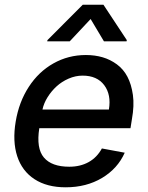

<svg xmlns="http://www.w3.org/2000/svg" viewBox="-20 -787 629 818"><path d="M259.6 11Q180 11 127 -23.6Q73.9 -58.2 53.3 -121.6Q32.7 -185 46.9 -269.2Q60.7 -352.3 102.5 -416.7Q144.2 -481.2 207.6 -516.9Q271 -552.6 345.9 -552.6Q384.2 -552.6 417.1 -543Q449.9 -533.4 478 -512.8Q506 -492.2 522.9 -460Q539.8 -427.9 546.2 -382.6Q552.6 -337.4 541.9 -278.4L535.9 -240.8H147.4Q133.9 -154.8 167.1 -115.8Q200.3 -76.7 275.2 -76.7Q322.1 -76.7 357.6 -96.4Q393.1 -116.1 414.1 -154.5L511.4 -136.4Q481.5 -68.9 414.8 -28.9Q348 11 259.6 11ZM160.9 -320.3H443.9Q454.5 -383.5 424 -424.2Q393.5 -464.8 332 -464.8Q301.8 -464.8 272.7 -452.2Q243.6 -439.6 221.2 -419.2Q198.9 -398.8 182.7 -372.9Q166.5 -346.9 160.9 -320.3ZM277 -610.8H181.1L182.2 -616.1L332.4 -766.7H420.8L520.2 -616.1L519.2 -610.8H422.9L366.1 -706Z"/></svg>

Font: Karasuma Gothic
Style: Medium Italic
Weight: 500
Italic angle: 9.39998°
Designer: Rasmus Andersson / Ryoko Nishizuka
Foundry: Genbu
Version: Version 1.00